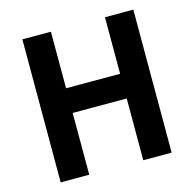

<svg xmlns="http://www.w3.org/2000/svg" viewBox="-107 -851 972 961"><g transform="rotate(-15 378.5 -370.5)"><path d="M91 0V-741H239V-448H519V-741H666V0H519V-320H239V0Z"/></g></svg>

Font: Source Han Sans TC
Style: Bold
Weight: 700
Designer: Ryoko NISHIZUKA Ë•øÂ°öÊ∂ºÂ≠ê (kana, bopomofo & ideographs); Paul D. Hunt (Latin, Greek & Cyrillic); Sandoll Communicatio
Foundry: Adobe
Version: Version 2.004;hotconv 1.0.118;makeotfexe 2.5.65603